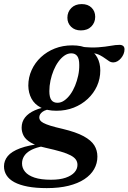

<svg xmlns="http://www.w3.org/2000/svg" viewBox="-90 -684 644 963"><path d="M478.5 -371Q467 -371 457.8 -376.8Q448.5 -382.5 437.5 -390.8Q426.5 -399 411.8 -406.8Q397 -414.5 375.2 -418.5Q353.5 -422.5 321.5 -420L317.5 -449.5Q368 -444 403.5 -446.8Q439 -449.5 464.5 -454.2Q490 -459 509.5 -459Q521 -459 527.8 -453.5Q534.5 -448 534.5 -436.5Q534.5 -424.5 529.8 -413Q525 -401.5 517 -392Q509 -382.5 499 -376.8Q489 -371 478.5 -371ZM198 -168.5Q216 -168.5 232.2 -179.8Q248.5 -191 262.5 -210.2Q276.5 -229.5 286.5 -254Q296.5 -278.5 302.2 -305.2Q308 -332 307.5 -358.5Q307.5 -389.5 297.2 -403Q287 -416.5 267.5 -416.5Q249.5 -416.5 233.2 -405.2Q217 -394 203 -374.8Q189 -355.5 179 -331.2Q169 -307 163.2 -280Q157.5 -253 157.5 -227Q157.5 -196 167.8 -182.2Q178 -168.5 198 -168.5ZM272.5 -456.5Q319.5 -456.5 350.8 -440.5Q382 -424.5 397.5 -396.2Q413 -368 413 -330.5Q413 -289 396.5 -252.5Q380 -216 350 -188Q320 -160 280 -144.2Q240 -128.5 193 -128.5Q146 -128.5 114.8 -144.5Q83.5 -160.5 68 -189.2Q52.5 -218 52 -254.5Q52 -296 68.8 -332.8Q85.5 -369.5 115.2 -397.2Q145 -425 185 -440.8Q225 -456.5 272.5 -456.5ZM144.5 259.5Q89.5 259.5 49 251.8Q8.5 244 -18 229.8Q-44.5 215.5 -57.2 195.2Q-70 175 -70 150.5Q-70 122 -51.2 99Q-32.5 76 10.8 59.8Q54 43.5 128 35.5L168 31L175.5 44Q138 46 109 53Q80 60 60.2 71.8Q40.5 83.5 30.5 99.8Q20.5 116 20.5 136Q20.5 159 35.8 177.5Q51 196 83.2 206.8Q115.5 217.5 165.5 217.5Q210.5 217.5 239.8 207.2Q269 197 283.8 180.2Q298.5 163.5 298.5 143Q298.5 128 290.5 116.5Q282.5 105 264.2 95.2Q246 85.5 215.5 76.5Q185 67.5 140 57.5Q91.5 47 65 31.5Q38.5 16 28.5 -3.2Q18.5 -22.5 18.5 -43.5Q18.5 -73 35.5 -94.8Q52.5 -116.5 84.8 -130.8Q117 -145 162 -150.5L175.5 -138Q139.5 -135.5 123.2 -123.2Q107 -111 107 -95Q107 -87.5 111.2 -80.8Q115.5 -74 128 -67.2Q140.5 -60.5 163.8 -53.2Q187 -46 224.5 -37.5Q291.5 -21.5 329.5 -0.8Q367.5 20 383 45Q398.5 70 398.5 101.5Q398.5 135.5 382 164.5Q365.5 193.5 333.2 214.8Q301 236 253.8 247.8Q206.5 259.5 144.5 259.5ZM315.5 -531.5Q285 -531.5 266.5 -549.8Q248 -568 248 -595Q248 -624 267.5 -643.8Q287 -663.5 320 -663.5Q351 -663.5 369.2 -645.5Q387.5 -627.5 387.5 -599.5Q387.5 -571 368.2 -551.2Q349 -531.5 315.5 -531.5Z"/></svg>

Font: Newsreader 16pt 16pt SemiBold
Style: Italic
Weight: 600
Italic angle: -17°
Version: Version 1.003